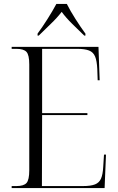

<svg xmlns="http://www.w3.org/2000/svg" viewBox="-20 -951 598 971"><path d="M39 0V-10H63Q100 -10 114 -25.5Q128 -41 128 -90V-625Q128 -673 114 -688.5Q100 -704 63 -704H39V-714H478L484 -545H474L472 -602Q470 -643 461 -665Q452 -687 430.5 -695.5Q409 -704 370 -704H193V-379H422V-369H193L192 -10H399Q439 -10 460.5 -18.5Q482 -27 491 -48Q500 -69 502 -107L506 -169H516L509 0ZM170 -781Q193 -812 220 -854.5Q247 -897 265 -931H318Q335 -897 362 -854.5Q389 -812 412 -781V-771H406Q379 -797 346 -829.5Q313 -862 292 -891Q268 -860 236.5 -830Q205 -800 176 -771H170Z"/></svg>

Font: Noto Serif Display SemiCondensed Light
Style: Regular
Weight: 300
Width: 4
Designer: Monotype Design Team
Foundry: Monotype Imaging Inc.
Version: Version 2.009